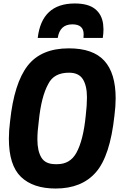

<svg xmlns="http://www.w3.org/2000/svg" viewBox="-20 -1071 713 1104"><path d="M571 -853H460L461 -874Q461 -931 396 -931Q324 -931 312 -853H197Q220 -1051 410 -1051Q487 -1051 526.5 -1019.5Q566 -988 573 -932L575 -903Q575 -879 571 -853ZM300 13Q170 13 100.5 -54Q31 -121 31 -274Q31 -320 38 -374Q61 -592 138.5 -692.5Q216 -793 376 -793Q515 -793 580 -721.5Q645 -650 645 -506Q645 -460 638 -406Q613 -174 531.5 -80.5Q450 13 300 13ZM309 -127Q383 -127 419 -192Q459 -264 473 -406Q480 -465 480 -511Q480 -578 456.5 -615.5Q433 -653 377 -653Q290 -653 258 -589Q217 -516 203 -374Q195 -315 195 -269Q195 -203 218 -165Q241 -127 299 -127Z"/></svg>

Font: Tanohe Sans
Style: Bold Italic
Weight: 700
Designer: Village Type and Design LLC & Cristiano Sobral
Foundry: Cooper Hewitt Smithsonian Design Museum
Version: Version 1.00;September 29, 2021;FontCreator 13.0.0.2655 64-b